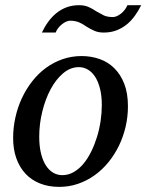

<svg xmlns="http://www.w3.org/2000/svg" viewBox="-20 -711 566 743"><path d="M374 -304.2Q374 -339.8 367.2 -367.2Q360.4 -394.5 348.6 -413.1Q336.9 -431.6 320.6 -441.4Q304.2 -451.2 285.2 -451.2Q252.4 -451.2 224.4 -427.5Q196.3 -403.8 175.8 -365.5Q155.3 -327.1 143.6 -279.1Q131.8 -231 131.8 -182.1Q131.8 -145 138.7 -117.2Q145.5 -89.4 157.7 -70.6Q169.9 -51.8 186 -42.5Q202.1 -33.2 221.2 -33.2Q244.6 -33.2 265.4 -45.2Q286.1 -57.1 303 -77.4Q319.8 -97.7 333 -124.5Q346.2 -151.4 355.5 -181.4Q364.7 -211.4 369.4 -243.2Q374 -274.9 374 -304.2ZM475.1 -299.8Q475.1 -259.3 466.1 -220.5Q457 -181.6 440.2 -147Q423.3 -112.3 399.7 -83.3Q376 -54.2 346.4 -33Q316.9 -11.7 282.2 0.2Q247.6 12.2 209 12.2Q168 12.2 134.8 -1Q101.6 -14.2 78.6 -38.8Q55.7 -63.5 43.2 -98.4Q30.8 -133.3 30.8 -176.8Q30.8 -217.3 39.6 -256.6Q48.3 -295.9 64.7 -331.1Q81.1 -366.2 104.5 -396.2Q127.9 -426.3 157.5 -448Q187 -469.7 221.9 -481.9Q256.8 -494.1 295.9 -494.1Q332 -494.1 364.5 -482.9Q397 -471.7 421.6 -447.8Q446.3 -423.8 460.7 -387.2Q475.1 -350.6 475.1 -299.8ZM526.4 -690.9Q515.6 -668.9 501.7 -649.7Q487.8 -630.4 470 -616Q452.1 -601.6 430.2 -593.3Q408.2 -585 381.3 -585Q360.8 -585 345.7 -591.6Q330.6 -598.1 314.9 -607.9Q308.6 -612.3 302.2 -616.2Q295.9 -620.1 288.3 -623.5Q280.8 -627 271.7 -628.9Q262.7 -630.9 251 -630.9Q244.6 -630.9 236.6 -627.4Q228.5 -624 220.7 -617.9Q212.9 -611.8 206.1 -603.5Q199.2 -595.2 195.3 -585H142.1Q152.3 -606.9 166.3 -626.2Q180.2 -645.5 197.8 -659.9Q215.3 -674.3 237.3 -682.6Q259.3 -690.9 286.1 -690.9Q306.6 -690.9 322 -684.3Q337.4 -677.7 353 -667Q365.7 -659.7 379.9 -652.3Q394 -645 417 -645Q423.8 -645 431.9 -648.4Q439.9 -651.9 447.8 -658Q455.6 -664.1 462.2 -672.4Q468.8 -680.7 473.1 -690.9Z"/></svg>

Font: Charis SIL
Style: Italic
Weight: 400
Italic angle: -11°
Foundry: SIL International
Version: Version 4.112